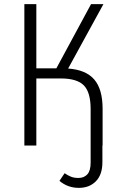

<svg xmlns="http://www.w3.org/2000/svg" viewBox="-20 -705 563 930"><path d="M477 -178V0H476V81Q476 141 444.5 173Q413 205 362 205Q308 205 268 171L293 134Q309 145 324 151Q339 157 360 157Q387 157 403 139.5Q419 122 419 83V-177Q419 -258 386 -291.5Q353 -325 274 -325H156V0H98V-685H156V-374H253L421 -685H481L310 -373Q396 -367 436.5 -320Q477 -273 477 -178Z"/></svg>

Font: Fira Sans Condensed Light
Style: Regular
Weight: 300
Width: 3
Designer: bBox Type GmbH & Carrois Corporate GbR & Edenspiekermann AG
Foundry: bBox Type GmbH & Carrois Corporate GbR & Edenspiekermann AG
Version: Version 4.301